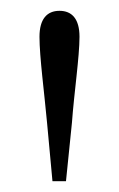

<svg xmlns="http://www.w3.org/2000/svg" viewBox="-20 -819 220 355"><path d="M90 -799C67 -799 53 -784 53 -751C53 -714 62 -647 67 -592L77 -484H102L113 -592C117 -647 127 -714 127 -751C127 -784 113 -799 90 -799Z"/></svg>

Font: Source Han Serif CN VF
Style: Regular
Weight: 250
Designer: Ryoko NISHIZUKA 西塚涼子 (kana & ideographs); Frank Grießhammer (Latin, Greek & Cyrillic); Wenlong ZHANG 张文龙 (bopomofo); San
Foundry: Adobe
Version: Version 2.002;hotconv 1.1.0;makeotfexe 2.6.0